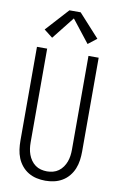

<svg xmlns="http://www.w3.org/2000/svg" viewBox="-105 -1029 684 1094"><g transform="rotate(10 237.5 -482.0)"><path d="M238 8Q212 8 187 2.5Q162 -3 140 -16Q118 -29 101.5 -49Q85 -69 75.5 -92.5Q66 -116 62.5 -141.5Q59 -167 59 -192V-735H118V-192Q118 -174 120.5 -156.5Q123 -139 129 -122.5Q135 -106 145.5 -91Q156 -76 170.5 -65.5Q185 -55 202.5 -50.5Q220 -46 238 -46Q255 -46 272.5 -50.5Q290 -55 304.5 -65.5Q319 -76 329.5 -91Q340 -106 346 -122.5Q352 -139 354.5 -156.5Q357 -174 357 -192V-735H416V-192Q416 -167 412.5 -141.5Q409 -116 399.5 -92.5Q390 -69 373.5 -49Q357 -29 335 -16Q313 -3 288 2.5Q263 8 238 8ZM135 -801 85 -840 205 -972H270L390 -840L340 -801L238 -931Z"/></g></svg>

Font: Iosevka QP Light
Style: Regular
Weight: 300
Designer: Belleve Invis
Foundry: Belleve Invis
Version: Version 20.0.0; ttfautohint (v1.8.4)